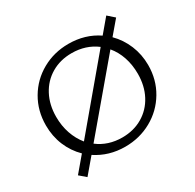

<svg xmlns="http://www.w3.org/2000/svg" viewBox="-160 -871 1111 1094"><g transform="rotate(-30 395.0 -324.0)"><path d="M734 -332Q734 -237 688 -159.5Q642 -82 563 -38Q484 6 389 6Q283 6 198 -50L115 48L73 12L155 -85Q108 -131 82.5 -192.5Q57 -254 57 -325Q57 -421 102.5 -498.5Q148 -576 226.5 -620Q305 -664 400 -664Q509 -664 593 -607L668 -696L711 -658L637 -571Q683 -525 708.5 -463.5Q734 -402 734 -332ZM199 -138 551 -557Q482 -609 389 -609Q314 -609 255.5 -574.5Q197 -540 164.5 -478.5Q132 -417 132 -338Q132 -279 149.5 -228Q167 -177 199 -138ZM658 -319Q658 -378 641 -428.5Q624 -479 592 -517L240 -100Q308 -48 401 -48Q476 -48 534.5 -82.5Q593 -117 625.5 -178.5Q658 -240 658 -319Z"/></g></svg>

Font: Ysabeau SC
Style: Regular
Weight: 400
Designer: Christian Thalmann (Catharsis Fonts)
Version: Version 0.003